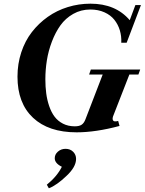

<svg xmlns="http://www.w3.org/2000/svg" viewBox="-20 -696 776 1029"><path d="M390.6 13.2Q240.2 13.2 157 -64.9Q73.7 -143.1 73.7 -285.2Q73.7 -354 94 -415.5Q114.3 -477.1 150.9 -524.2Q187.5 -571.3 236.1 -605.7Q284.7 -640.1 343.5 -658.2Q402.3 -676.3 464.8 -676.3Q599.6 -676.3 675.3 -587.9L705.6 -668.9H735.4L658.7 -466.8H629.9Q631.8 -501.5 622.3 -533.2Q612.8 -564.9 592.8 -590.1Q572.8 -615.2 539.6 -630.1Q506.3 -645 463.9 -645Q414.1 -645 372.6 -621.6Q331.1 -598.1 304 -560.3Q276.9 -522.5 258.1 -472.9Q239.3 -423.3 231.2 -372.6Q223.1 -321.8 223.1 -271Q223.1 -230.5 227.8 -195.3Q232.4 -160.2 243.7 -127.2Q254.9 -94.2 272.5 -70.8Q290 -47.4 317.6 -33.2Q345.2 -19 380.9 -19Q404.8 -19 417.5 -27.6Q430.2 -36.1 438 -56.6L530.3 -296.4H457.5L466.8 -323.2H731.4L721.7 -296.4H673.3L588.9 -80.1Q580.1 -60.5 585.7 -51Q591.3 -41.5 613.3 -47.9L620.6 -21Q493.2 13.2 390.6 13.2ZM241.7 313 231 293.9Q286.1 249 311.5 197.8Q273.4 179.2 273.4 151.9Q273.4 131.3 290.5 116.5Q307.6 101.6 331.5 101.6Q356 101.6 371.8 117.2Q387.7 132.8 387.7 155.8Q387.7 199.2 335.4 247.6Q313 269.5 286.9 288.1Q260.7 306.6 241.7 313Z"/></svg>

Font: Elstob 18pt
Style: Bold Italic
Weight: 700
Italic angle: -20°
Designer: Peter S. Baker
Version: Version 1.015